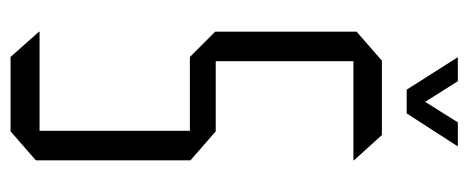

<svg xmlns="http://www.w3.org/2000/svg" viewBox="-282 -606 888 364"><g transform="rotate(90 162.0 -424.0)"><path d="M96 -650V-704H236L284 -651V-650ZM88 0 40 -54V-55H228V0ZM88 -340 40 -388V-389H228V-340ZM40 -389V-656L95 -704H96V-389ZM228 0V-389H229L284 -341V-48L229 0ZM150 -751 89 -847V-848H134L192 -756ZM151 -751 212 -848H257V-847L195 -751Z"/></g></svg>

Font: Foldit Light
Style: Regular
Weight: 300
Version: Version 1.003